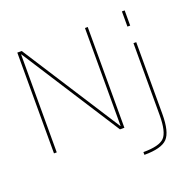

<svg xmlns="http://www.w3.org/2000/svg" viewBox="-161 -919 1329 1307"><g transform="rotate(-20 503.5 -265.0)"><path d="M581 -21V-730H601V0H569L113 -709H111V0H91V-730H123L579 -21ZM856 -640V-750H876V-640ZM666 220V200Q781 200 818.5 161.5Q856 123 856 0V-520H876V0Q876 130 833 175Q790 220 666 220Z"/></g></svg>

Font: M PLUS 1p Thin
Style: Regular
Weight: 250
Version: Version 1.062